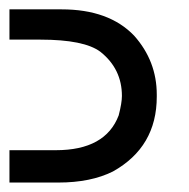

<svg xmlns="http://www.w3.org/2000/svg" viewBox="-20 -386 400 406"><path d="M110.4 -366.2Q210.4 -366.2 263.7 -310.5Q311.5 -256.8 311.5 -186V-181.6Q311.5 -75.2 218.8 -23.4Q171.9 0 103.5 0H0V-68.4H98.1Q203.1 -68.4 231 -142.1Q237.8 -168.5 237.8 -183.1Q237.8 -240.2 192.4 -276.4Q158.2 -302.2 65.4 -302.2H0V-366.2Z"/></svg>

Font: Gasq
Style: Regular
Weight: 400
Designer: Husham Jawad
Version: Version 1.00;December 29, 2020;FontCreator 13.0.0.2683 32-bi